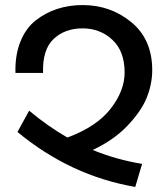

<svg xmlns="http://www.w3.org/2000/svg" viewBox="-20 -728 661 758"><path d="M514 10Q258 -34 49 -207L95 -291Q168 -230 246 -185Q362 -228 417 -299Q472 -370 472 -442Q472 -526 423.5 -571Q375 -616 306 -616Q236 -616 191.5 -574Q147 -532 150 -440H41Q39 -510 60.5 -563.5Q82 -617 121 -647.5Q160 -678 206.5 -693Q253 -708 306 -708Q417 -708 499 -640Q581 -572 581 -451Q581 -397 559.5 -343Q538 -289 483 -231.5Q428 -174 346 -136Q438 -98 541 -81Z"/></svg>

Font: LT Superior Semi-bold
Style: Regular
Weight: 600
Designer: Daniel Lyons
Foundry: LyonsType
Version: Version 1.0